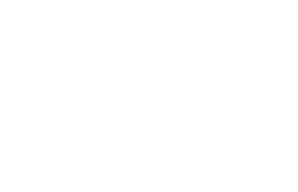

<svg xmlns="http://www.w3.org/2000/svg" viewBox="-9 -112 340 219"><g transform="rotate(30 160.5 -2.0)"><path d="M-4 -2Z"/></g></svg>

Font: Proton
Style: SeBd
Weight: 500
Version: Version 1.017